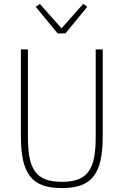

<svg xmlns="http://www.w3.org/2000/svg" viewBox="-20 -951 633 983"><path d="M123 -698V-248Q123 -186 131.5 -143Q140 -100 160 -72.5Q180 -45 213.5 -32.5Q247 -20 297 -20Q346 -20 379.5 -32.5Q413 -45 433 -72.5Q453 -100 461.5 -143Q470 -186 470 -248V-698H506V-253Q506 -181 495 -131Q484 -81 459.5 -49Q435 -17 395 -2.5Q355 12 297 12Q238 12 198 -2.5Q158 -17 133.5 -49Q109 -81 98 -131Q87 -181 87 -253V-698ZM275 -780 163 -916 184 -931 295 -806 406 -931 427 -916 315 -780Z"/></svg>

Font: IBM Plex Sans Cond ExtLt
Style: Regular
Weight: 200
Width: 3
Designer: Mike Abbink, Paul van der Laan, Pieter van Rosmalen
Foundry: Bold Monday
Version: Version 1.3